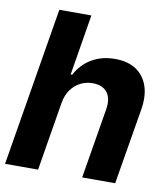

<svg xmlns="http://www.w3.org/2000/svg" viewBox="-83 -797 759 867"><g transform="rotate(10 296.5 -364.0)"><path d="M202.1 -315.4 149.9 0H-1.5L119.1 -727.5H266.1L220.2 -448.7H227.1Q252.9 -497.6 298.8 -525.1Q344.7 -552.7 406.7 -552.7Q463.9 -552.7 502 -528.1Q540 -503.4 556.2 -457.5Q572.3 -411.6 561.5 -347.2L503.4 0H352.1L405.3 -320.3Q414.1 -370.6 393.1 -398.7Q372.1 -426.8 325.7 -427.2Q294.9 -427.2 269 -413.8Q243.2 -400.4 225.6 -375.5Q208 -350.6 202.1 -315.4Z"/></g></svg>

Font: Inter Tight
Style: Bold Italic
Weight: 700
Italic angle: -9.39999°
Designer: Rasmus Andersson
Foundry: rsms
Version: Version 3.004